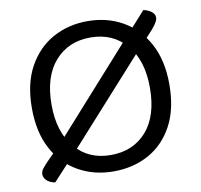

<svg xmlns="http://www.w3.org/2000/svg" viewBox="-74 -704 836 798"><g transform="rotate(-10 344.5 -305.0)"><path d="M181 -76 96 16Q71 11 60 -1.5Q49 -14 49 -25Q49 -38 56 -47.5Q63 -57 75 -70L125 -121ZM603 -541 547 -480 501 -537 581 -626Q601 -622 614.5 -611.5Q628 -601 628 -587Q628 -578 622.5 -568Q617 -558 603 -541ZM533 -466 169 -62 135 -129 486 -521ZM634 -304Q634 -200 596 -129.5Q558 -59 492.5 -23Q427 13 344 13Q262 13 196 -24Q130 -61 92 -132Q54 -203 54 -304Q54 -408 93 -478.5Q132 -549 197.5 -585Q263 -621 344 -621Q426 -621 491.5 -584Q557 -547 595.5 -476Q634 -405 634 -304ZM552 -304Q552 -420 495 -486Q438 -552 344 -552Q251 -552 194 -487.5Q137 -423 137 -304Q137 -189 193.5 -122.5Q250 -56 344 -56Q439 -56 495.5 -120.5Q552 -185 552 -304Z"/></g></svg>

Font: Baloo Paaji 2
Style: Regular
Weight: 400
Designer: Shuchita Grover, Noopur Datye and Ek Type
Foundry: Ek Type
Version: Version 1.700